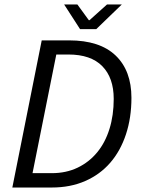

<svg xmlns="http://www.w3.org/2000/svg" viewBox="-20 -836 632 856"><path d="M166 -656H288Q425 -656 495.5 -588.5Q566 -521 566 -400Q566 -311 541.5 -237Q517 -163 471.5 -110.5Q426 -58 360 -29Q294 0 211 0H35ZM211 -64Q275 -64 326 -88.5Q377 -113 413 -156.5Q449 -200 468 -261Q487 -322 487 -395Q487 -489 436 -541Q385 -593 285 -593H231L125 -64ZM409 -706H337L266 -816H325L376 -746H379L457 -816H523Z"/></svg>

Font: mr_Source Sans Pro
Style: Italic
Weight: 400
Italic angle: -11°
Designer: Paul D. Hunt
Foundry: Adobe Systems Incorporated
Version: Version 1.036;July 10, 2024;FontCreator 11.5.0.2430 64-bit